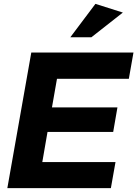

<svg xmlns="http://www.w3.org/2000/svg" viewBox="-20 -974 711 994"><path d="M226 -291H566L588 -418H249L275 -566H647L671 -702H142L18 0H554L578 -135H199ZM344 -781H453L616 -909L474 -954Z"/></svg>

Font: Geom Bold
Style: Bold Italic
Weight: 700
Italic angle: -10°
Version: Version 1.102